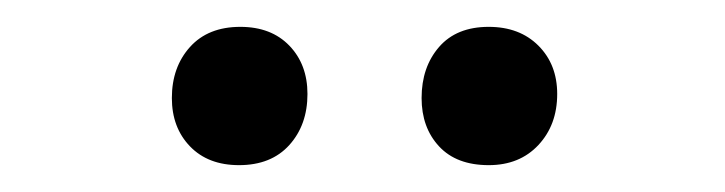

<svg xmlns="http://www.w3.org/2000/svg" viewBox="-20 -755 540 143"><path d="M344 -632Q320 -632 307 -646Q294 -660 294 -682Q294 -705 307 -720Q320 -735 344 -735Q367 -735 381 -721Q395 -707 395 -685Q395 -662 381 -647Q367 -632 344 -632ZM158 -632Q135 -632 121.5 -646Q108 -660 108 -682Q108 -705 121.5 -720Q135 -735 159 -735Q182 -735 195.5 -721Q209 -707 209 -685Q209 -662 195.5 -647Q182 -632 158 -632Z"/></svg>

Font: Literata 72pt Light
Style: Regular
Weight: 300
Designer: Latin by Veronika Burian and Jose Scaglione. Greek by Irene Vlachou. Cyrillic by Vera Evstafieva.
Foundry: TypeTogether
Version: Version 3.002